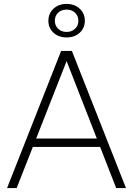

<svg xmlns="http://www.w3.org/2000/svg" viewBox="-20 -960 679 980"><path d="M16 0 292 -700H347L623 0H573L315 -661H325L65 0ZM123 -210 140 -253H499L517 -210ZM320 -769Q279 -769 253 -793Q227 -817 227 -854Q227 -891 253 -915.5Q279 -940 320 -940Q361 -940 387 -915.5Q413 -891 413 -854Q413 -817 387 -793Q361 -769 320 -769ZM320 -797Q346 -797 363 -813Q380 -829 380 -854Q380 -879 363 -895Q346 -911 320 -911Q293 -911 276.5 -895Q260 -879 260 -854Q260 -829 277 -813Q294 -797 320 -797Z"/></svg>

Font: SUSE Thin ExtraLight
Style: Regular
Weight: 250
Version: Version 1.000